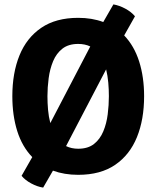

<svg xmlns="http://www.w3.org/2000/svg" viewBox="-20 -779 710 872"><path d="M36 -342Q36 -447.5 68.5 -527.5Q101 -607.5 167.5 -652.8Q234 -698 335 -698Q398 -698 449 -679L495 -759Q521.5 -754.5 549 -739.8Q576.5 -725 593 -705L544 -618Q589.5 -570.5 612 -499.8Q634.5 -429 634.5 -342Q634.5 -236.5 602 -156.2Q569.5 -76 503.2 -30.5Q437 15 335 15Q272 15 220.5 -4L176 73Q149.5 69 122 54.2Q94.5 39.5 78 19.5L126.5 -65.5Q80.5 -113 58.2 -184Q36 -255 36 -342ZM195.5 -342Q195.5 -312 198.2 -280.5Q201 -249 208.5 -220L390 -568Q366 -579.5 335 -579.5Q291 -579.5 263.5 -558Q236 -536.5 221.2 -501Q206.5 -465.5 201 -423.8Q195.5 -382 195.5 -342ZM474.5 -342Q474.5 -372 471.8 -403.5Q469 -435 462 -464L280 -115.5Q304.5 -103.5 335 -103.5Q379.5 -103.5 407 -125.2Q434.5 -147 449.2 -182.5Q464 -218 469.2 -260Q474.5 -302 474.5 -342Z"/></svg>

Font: Signika SC
Style: Bold
Weight: 700
Designer: Anna Giedryś
Foundry: Anna Giedryś
Version: Version 2.000; ttfautohint (v1.8.3) -l 8 -r 50 -G 200 -x 9 -